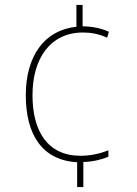

<svg xmlns="http://www.w3.org/2000/svg" viewBox="-20 -744 552 774"><path d="M313 -638V-724H288V-636C159 -623 84 -518 84 -360C84 -204 148 -98 291 -90V10H316V-91C357 -92 393 -102 417 -112V-138C384 -125 345 -116 305 -116C171 -116 111 -216 111 -360C111 -509 183 -613 315 -613C346 -613 380 -607 412 -592L419 -616C387 -630 356 -637 313 -638Z"/></svg>

Font: Noto Sans Lao SemiCondensed Thin
Style: Regular
Weight: 100
Width: 4
Designer: Monotype Design Team
Foundry: Monotype Imaging Inc.
Version: Version 2.003